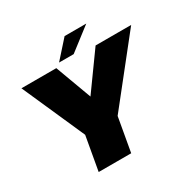

<svg xmlns="http://www.w3.org/2000/svg" viewBox="-178 -992 1162 1166"><g transform="rotate(-30 403.0 -409.0)"><path d="M230 -237 36 -675H280.5L374 -422L556 -675H805.5L458 -237.5L416 0H188ZM421.5 -818.5H573.5L414.5 -696H312Z"/></g></svg>

Font: Rudi
Style: Regular
Weight: 400
Italic angle: -10°
Designer: Tyler Finck
Foundry: Etcetera Type Company
Version: Version 1.111; ttfautohint (v1.8.4)